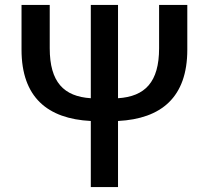

<svg xmlns="http://www.w3.org/2000/svg" viewBox="-20 -756 845 776"><path d="M623 -736V-561C623 -424 566 -366 457 -359V-736H347V-359C238 -366 181 -424 181 -561V-736H67V-555C67 -363 172 -276 347 -267V0H457V-267C632 -276 737 -363 737 -555V-736Z"/></svg>

Font: Noto Sans Japanese Medium
Style: Regular
Weight: 500
Designer: Ryoko NISHIZUKA (kana & ideographs); Paul D. Hunt (Latin, Greek & Cyrillic); Wenlong ZHANG (bopomofo); Sandoll Communica
Foundry: Adobe Systems Incorporated
Version: Version 1.000;PS 1;hotconv 1.0.78;makeotf.lib2.5.61930